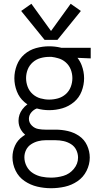

<svg xmlns="http://www.w3.org/2000/svg" viewBox="-20 -783 540 1016"><path d="M250 213Q213 213 177 204.5Q141 196 110 175Q79 154 62.5 120Q46 86 46 49Q46 17 59.5 -12.5Q73 -42 100 -61Q106 -66 113 -70Q100 -81 91 -96Q78 -118 78 -144Q78 -177 98 -204Q110 -220 125 -231Q117 -236 109 -243Q82 -266 69 -300Q56 -334 56 -369Q56 -404 69 -438Q82 -472 109 -495.5Q136 -519 170.5 -528.5Q205 -538 240 -538Q271 -538 301 -531L304 -530H460V-474L390 -477Q404 -459 412 -438Q425 -404 425 -369Q425 -334 412 -300Q399 -266 371.5 -243Q344 -220 310 -210Q276 -200 240 -200Q207 -200 175 -209Q158 -203 145.5 -188Q133 -173 133 -154Q133 -134 148.5 -118.5Q164 -103 185 -100Q202 -97 220 -97H226H274Q307 -97 339.5 -89.5Q372 -82 399.5 -63Q427 -44 441 -13Q455 18 455 51Q455 87 438 121Q421 155 390 176Q359 197 323 205Q287 213 250 213ZM250 157Q283 157 315.5 147.5Q348 138 370.5 111Q393 84 393 51Q393 30 383.5 10.5Q374 -9 355.5 -20.5Q337 -32 316 -36.5Q295 -41 274 -41H226H223H221Q201 -41 182 -36Q162 -31 144.5 -19.5Q127 -8 118 10.5Q109 29 109 49Q109 74 121 97Q133 120 154.5 133.5Q176 147 200.5 152Q225 157 250 157ZM225 -41H221H223ZM240 -256Q264 -256 287 -262.5Q310 -269 328 -285Q346 -301 354.5 -323.5Q363 -346 363 -369.5Q363 -393 354.5 -415Q346 -437 328 -453Q310 -469 287 -475Q270 -480 253 -482H240Q217 -482 194 -475.5Q171 -469 153 -453Q135 -437 126.5 -415Q118 -393 118 -369.5Q118 -346 126.5 -323.5Q135 -301 153 -285Q171 -269 194 -262.5Q217 -256 240 -256ZM216 -572 92 -725 146 -763 250 -619 354 -763 408 -725 284 -572Z"/></svg>

Font: Iosevka SS01 Light
Style: Regular
Weight: 300
Monospace: yes
Designer: Belleve Invis
Foundry: Belleve Invis
Version: 2.3.3; ttfautohint (v1.8.3)